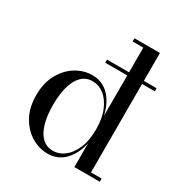

<svg xmlns="http://www.w3.org/2000/svg" viewBox="-177 -878 961 1017"><g transform="rotate(30 304.0 -370.0)"><path d="M282 -560.5V-579.5H585.5V-560.5ZM257.5 9.5Q205 9.5 158 -19Q111 -47.5 81.2 -101Q51.5 -154.5 51.5 -229.5Q51.5 -304.5 81.2 -358.2Q111 -412 158 -440.8Q205 -469.5 257.5 -469.5Q318.5 -469.5 359.8 -427.5Q401 -385.5 417 -314V-730.5H351.5V-750H507.5V-19.5H572.5V0H417V-145Q401 -74 359.8 -32.2Q318.5 9.5 257.5 9.5ZM275 -17.5Q312.5 -17.5 344.8 -42.5Q377 -67.5 397 -114.8Q417 -162 417 -229.5Q417 -297 397 -344.8Q377 -392.5 344.8 -417.5Q312.5 -442.5 275 -442.5Q236 -442.5 209.2 -417.2Q182.5 -392 168.5 -344.2Q154.5 -296.5 154.5 -229.5Q154.5 -162.5 168.5 -115Q182.5 -67.5 209.2 -42.5Q236 -17.5 275 -17.5Z"/></g></svg>

Font: Bodoni Moda SC
Style: Regular
Weight: 400
Designer: Owen Earl
Foundry: indestructible type
Version: Version 2.005